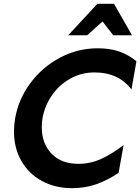

<svg xmlns="http://www.w3.org/2000/svg" viewBox="-20 -968 732 1002"><path d="M389 -113Q300 -113 249 -166Q198 -219 198 -304Q198 -329 202 -352Q214 -418 252 -472Q290 -526 347.5 -558Q405 -590 473 -590Q599 -590 666 -501L692 -648Q653 -681 604 -698.5Q555 -716 490 -716Q386 -716 294 -667.5Q202 -619 139.5 -535.5Q77 -452 59 -351Q53 -315 53 -282Q53 -196 91 -129Q129 -62 198 -24Q267 14 356 14Q424 14 482.5 -6.5Q541 -27 599 -66L625 -211Q562 -163 506.5 -138Q451 -113 389 -113ZM575 -948H488L336 -784H435L515 -856L571 -784H669Z"/></svg>

Font: Geom SemiBold
Style: Bold Italic
Weight: 600
Italic angle: -10°
Version: Version 1.102